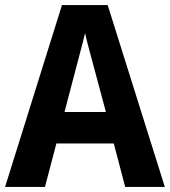

<svg xmlns="http://www.w3.org/2000/svg" viewBox="-20 -787 669 756"><path d="M473 -51H629L404 -767H224L0 -51H157L202 -222H428ZM349 -525 397 -346H234L281 -525C287 -550 307 -621 315 -657C323 -618 339 -564 349 -525Z"/></svg>

Font: Noto Sans Tamil UI SemiCondensed
Style: Bold
Weight: 700
Width: 4
Designer: Jelle Bosma - Monotype Design Team
Foundry: Monotype Imaging Inc.
Version: Version 2.004